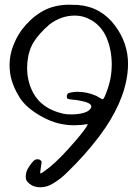

<svg xmlns="http://www.w3.org/2000/svg" viewBox="-20 -792 582 812"><path d="M272 -772Q286.1 -772 310.1 -771Q407.7 -763.2 467.3 -682.6Q521.5 -608.9 521.5 -522Q521.5 -502.4 519 -481.4Q503.4 -353 399.4 -214.8Q336.9 -132.8 264.6 -63.5Q237.3 -35.6 203.6 -15.6Q178.2 0 150.4 0Q130.9 0 114.3 -8.3Q94.2 -20.5 89.8 -34.2Q88.9 -39.6 88.9 -45.4Q88.9 -66.9 102.5 -86.4Q103 -87.4 105.7 -91.3Q108.4 -95.2 109.9 -96.9Q111.3 -98.6 114 -102.5Q116.7 -106.4 118.9 -108.4Q121.1 -110.4 123.5 -112.8Q126 -115.2 128.4 -116.5Q130.9 -117.7 132.8 -117.7Q148.9 -121.1 155.8 -108.9Q155.8 -100.6 152.8 -83.5Q149.9 -66.4 149.9 -58.1Q157.2 -60.5 164.1 -65.4Q170.9 -70.3 179 -76.7Q187 -83 191.9 -86.4Q234.9 -121.6 298.8 -195.8Q345.2 -249.5 351.6 -267.1Q321.3 -262.2 292 -262.2Q267.1 -262.2 248 -266.1Q196.3 -273.9 138.9 -309.3Q81.5 -344.7 58.1 -388.2Q39.6 -418.9 30 -450.4Q20.5 -481.9 20.5 -515.1Q20.5 -519 20.5 -522.5Q22.5 -594.7 71.3 -665Q89.4 -688.5 108.2 -706.3Q127 -724.1 151.6 -739.7Q176.3 -755.4 206.8 -763.7Q237.3 -772 272 -772ZM188.5 -688Q145 -649.9 122.8 -614.5Q100.6 -579.1 95.7 -527.8Q94.7 -515.6 94.7 -503.9Q94.7 -448.2 120.1 -399.9Q156.7 -331.5 248 -311Q261.2 -308.1 281.7 -308.1Q309.1 -308.1 332.3 -314.2Q355.5 -320.3 363.8 -334Q366.2 -337.9 366.2 -341.8Q366.2 -357.4 318.8 -366.2Q316.9 -366.7 315.9 -366.7Q308.1 -368.7 291 -370.1Q273.9 -371.6 265.1 -374.5Q258.3 -388.2 268.6 -397.9Q283.7 -402.8 303.7 -403.8Q305.2 -403.8 306.6 -403.8Q348.1 -403.8 387.2 -386.7Q390.1 -385.3 400.4 -378.9Q410.6 -372.6 414.1 -372.1Q416.5 -373 418 -374.8Q419.4 -376.5 421.1 -380.4Q422.9 -384.3 423.3 -384.8Q450.2 -447.3 452.1 -503.4Q452.6 -510.7 452.6 -518.6Q452.6 -548.8 447.3 -577.1Q441.9 -605.5 430.7 -632.6Q419.4 -659.7 398.9 -681.2Q378.4 -702.6 351.1 -714.4Q325.7 -726.1 295.9 -726.1Q238.3 -726.1 188.5 -688Z"/></svg>

Font: Avessa
Style: Medium
Weight: 500
Designer: Arman Khorramak
Foundry: Arman Khorramak
Version: Version 1.000; ttfautohint (v1.8.1)